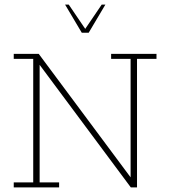

<svg xmlns="http://www.w3.org/2000/svg" viewBox="-20 -818 738 838"><path d="M40 0V-22H125V-561H40V-583H149L550 -44V-561H465V-583H663V-561H578V0H551L153 -535V-22H238V0ZM337 -675 264 -798H280L352 -692L424 -798H440L367 -675Z"/></svg>

Font: Rokkitt SemiBold Thin
Style: Regular
Weight: 250
Version: Version 3.103